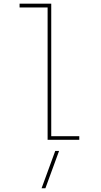

<svg xmlns="http://www.w3.org/2000/svg" viewBox="-20 -750 540 1030"><path d="M254.9 -19.5H405.3V0H235.4V-710H85V-730.5H254.9ZM276.4 59.6H296.9L223.6 259.8H203.1Z"/></svg>

Font: Mgen+ 1mn thin
Style: Regular
Weight: 100
Designer: [Source Han Sans]
Ryoko NISHIZUKA  (kana & ideographs); Paul D. Hunt (Latin, Greek & Cyrillic); Wenlong ZHANG  (bopomofo
Version: Version 1.059.20150602